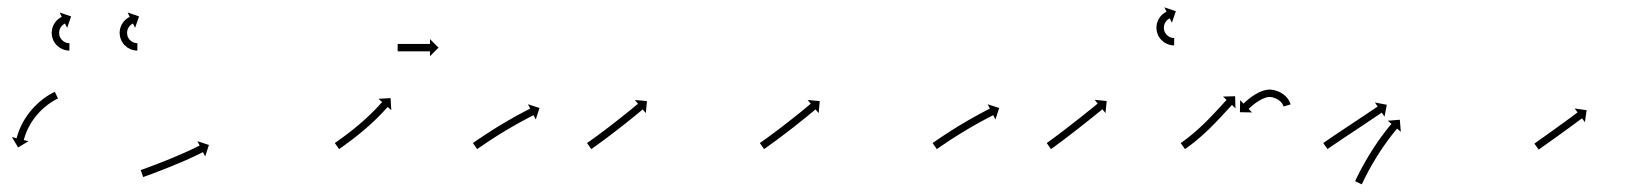

<svg xmlns="http://www.w3.org/2000/svg" viewBox="-20 -489 4434 520"><path d="M135.5 -221.6C136 -221.8 136.5 -222 137 -222.3L128.5 -240.4C128 -240.1 127.5 -239.9 126.9 -239.6C126.9 -239.6 126.9 -239.6 126.9 -239.6C126.9 -239.6 126.9 -239.6 126.9 -239.6C125.3 -238.8 123.8 -238.1 122.2 -237.3C122.2 -237.3 122.2 -237.3 122.2 -237.2C122.2 -237.2 122.1 -237.2 122.1 -237.2C119.7 -235.9 117.4 -234.6 115.1 -233.3C115.1 -233.3 115 -233.3 115 -233.3C114.9 -233.2 114.9 -233.2 114.9 -233.2C111.9 -231.4 108.9 -229.5 106 -227.6C106 -227.6 106 -227.6 105.9 -227.5C105.9 -227.5 105.8 -227.5 105.8 -227.5C102.4 -225.1 99 -222.7 95.7 -220.2C95.7 -220.2 95.6 -220.1 95.6 -220.1C95.5 -220.1 95.5 -220 95.5 -220C91.8 -217.1 88.2 -214.1 84.7 -211.1C84.7 -211.1 84.7 -211 84.6 -211C84.6 -211 84.5 -210.9 84.5 -210.9C80.8 -207.6 77.2 -204.1 73.7 -200.5C73.7 -200.5 73.7 -200.5 73.6 -200.5C73.6 -200.4 73.5 -200.4 73.5 -200.4C70 -196.6 66.5 -192.8 63.2 -188.8C63.2 -188.8 63.2 -188.8 63.1 -188.7C63.1 -188.7 63 -188.6 63 -188.6C59.8 -184.6 56.7 -180.5 53.6 -176.4C53.6 -176.4 53.6 -176.3 53.6 -176.2C53.5 -176.2 53.5 -176.1 53.5 -176.1C50.7 -172 48 -167.8 45.4 -163.6C45.4 -163.6 45.3 -163.5 45.3 -163.5C45.3 -163.4 45.2 -163.4 45.2 -163.4C42.9 -159.3 40.7 -155.3 38.6 -151.1C38.6 -151.1 38.5 -151.1 38.5 -151C38.5 -151 38.5 -150.9 38.5 -150.9C36.6 -147.2 34.9 -143.4 33.3 -139.6C33.3 -139.6 33.3 -139.5 33.2 -139.5C33.2 -139.4 33.2 -139.4 33.2 -139.4C31.9 -136.1 30.7 -132.8 29.5 -129.5C29.5 -129.5 29.5 -129.5 29.4 -129.4C29.4 -129.4 29.4 -129.3 29.4 -129.3C28.6 -126.8 27.7 -124.2 26.9 -121.6C26.9 -121.6 26.9 -121.6 26.9 -121.5C26.9 -121.5 26.9 -121.5 26.9 -121.5C26.4 -119.8 26 -118.1 25.5 -116.5C25.5 -116.5 25.5 -116.4 25.5 -116.4C25.5 -116.4 25.5 -116.4 25.5 -116.4C25.3 -115.8 25.2 -115.2 25 -114.6L12.3 -117.9L29 -89.7L57.2 -106.5L44.4 -109.7C44.6 -110.3 44.7 -110.8 44.9 -111.4C44.9 -111.4 44.9 -111.4 44.9 -111.4C44.8 -111.3 44.8 -111.3 44.8 -111.3C45.3 -112.9 45.7 -114.4 46.1 -116C46.1 -116 46.1 -115.9 46.1 -115.9C46.1 -115.9 46.1 -115.8 46.1 -115.8C46.8 -118.2 47.6 -120.6 48.4 -123C48.4 -123 48.4 -122.9 48.4 -122.9C48.3 -122.9 48.3 -122.8 48.3 -122.8C49.4 -125.9 50.6 -128.9 51.8 -131.9C51.8 -131.9 51.8 -131.9 51.7 -131.8C51.7 -131.8 51.7 -131.7 51.7 -131.7C53.2 -135.3 54.8 -138.8 56.5 -142.2C56.5 -142.2 56.4 -142.2 56.4 -142.1C56.4 -142.1 56.4 -142 56.4 -142C58.3 -145.9 60.4 -149.6 62.6 -153.4C62.6 -153.4 62.5 -153.3 62.5 -153.3C62.5 -153.2 62.4 -153.2 62.4 -153.2C64.8 -157.1 67.4 -161 70 -164.8C70 -164.8 69.9 -164.8 69.9 -164.7C69.9 -164.7 69.8 -164.6 69.8 -164.6C72.7 -168.5 75.6 -172.3 78.6 -176.1C78.6 -176.1 78.6 -176 78.5 -176C78.5 -175.9 78.4 -175.9 78.4 -175.9C81.6 -179.5 84.8 -183.1 88.1 -186.6C88.1 -186.6 88 -186.6 88 -186.5C87.9 -186.5 87.9 -186.5 87.9 -186.5C91.2 -189.8 94.6 -193 98 -196.2C98 -196.2 98 -196.1 97.9 -196.1C97.9 -196 97.8 -196 97.8 -196C101.1 -198.8 104.5 -201.6 107.9 -204.3C107.9 -204.3 107.8 -204.3 107.8 -204.3C107.7 -204.2 107.7 -204.2 107.7 -204.2C110.8 -206.5 113.9 -208.8 117.1 -211C117.1 -211 117.1 -211 117.1 -210.9C117 -210.9 117 -210.9 117 -210.9C119.7 -212.7 122.4 -214.4 125.2 -216.1C125.2 -216.1 125.2 -216 125.1 -216C125.1 -216 125 -216 125 -216C127.2 -217.2 129.3 -218.4 131.5 -219.6C131.5 -219.6 131.5 -219.5 131.4 -219.5C131.4 -219.5 131.4 -219.5 131.4 -219.5C132.8 -220.2 134.2 -220.9 135.6 -221.6C135.6 -221.6 135.6 -221.6 135.5 -221.6C135.5 -221.6 135.5 -221.6 135.5 -221.6Z M350.7 -352C351.1 -352 351.5 -352 351.9 -352L352.1 -372C351.7 -372 351.4 -372 351.1 -372C351.1 -372 351.1 -372 351.2 -372C351.2 -372 351.3 -372 351.3 -372C350.4 -372 349.5 -372.1 348.6 -372.2C348.6 -372.2 348.7 -372.2 348.8 -372.2C348.9 -372.2 349 -372.2 349 -372.2C347.6 -372.3 346.2 -372.6 344.9 -372.9C344.9 -372.9 345 -372.9 345.1 -372.8C345.3 -372.8 345.4 -372.8 345.4 -372.8C343.6 -373.3 341.9 -373.9 340.3 -374.5C340.3 -374.5 340.4 -374.5 340.6 -374.4C340.7 -374.4 340.8 -374.3 340.8 -374.3C338.9 -375.2 337.1 -376.3 335.3 -377.5C335.3 -377.5 335.4 -377.4 335.6 -377.3C335.7 -377.2 335.9 -377.1 335.9 -377.1C334 -378.5 332.2 -380.1 330.6 -381.9C330.6 -381.9 330.7 -381.7 330.9 -381.6C331 -381.4 331.1 -381.3 331.1 -381.3C329.5 -383.3 328.1 -385.4 326.9 -387.6C326.9 -387.6 326.9 -387.4 327 -387.2C327.1 -387 327.2 -386.9 327.2 -386.9C326.1 -389.2 325.2 -391.7 324.6 -394.3C324.6 -394.3 324.6 -394.1 324.7 -393.9C324.7 -393.7 324.8 -393.5 324.8 -393.5C324.3 -396 324 -398.6 324 -401.2C324 -401.2 324 -401 324 -400.8C324 -400.6 324 -400.4 324 -400.4C324.2 -402.9 324.5 -405.4 325.1 -407.9C325.1 -407.9 325.1 -407.7 325 -407.5C325 -407.3 324.9 -407.1 324.9 -407.1C325.6 -409.4 326.5 -411.6 327.6 -413.8C327.6 -413.8 327.5 -413.6 327.4 -413.5C327.3 -413.3 327.2 -413.1 327.2 -413.1C328.3 -415 329.5 -416.7 330.9 -418.4C330.9 -418.4 330.8 -418.3 330.7 -418.2C330.5 -418.1 330.4 -417.9 330.4 -417.9C331.7 -419.3 332.9 -420.5 334.3 -421.7C334.3 -421.7 334.2 -421.7 334.1 -421.6C334 -421.5 333.9 -421.4 333.9 -421.4C335 -422.3 336.1 -423.1 337.3 -423.9C337.3 -423.9 337.2 -423.8 337.1 -423.8C337 -423.7 337 -423.7 337 -423.7C337.7 -424.1 338.5 -424.6 339.3 -425C339.3 -425 339.3 -425 339.2 -424.9C339.2 -424.9 339.1 -424.9 339.1 -424.9C339.4 -425.1 339.8 -425.2 340.1 -425.4L345.8 -413.5L356.6 -444.5L325.6 -455.2L331.3 -443.4C331 -443.2 330.6 -443 330.2 -442.8C330.2 -442.8 330.2 -442.8 330.1 -442.8C330.1 -442.7 330 -442.7 330 -442.7C328.9 -442.1 327.8 -441.5 326.7 -440.8C326.7 -440.8 326.6 -440.8 326.5 -440.7C326.4 -440.7 326.4 -440.6 326.4 -440.6C324.7 -439.5 323.1 -438.4 321.5 -437.1C321.5 -437.1 321.4 -437 321.3 -437C321.2 -436.9 321.1 -436.8 321.1 -436.8C319.2 -435.1 317.4 -433.3 315.6 -431.4C315.6 -431.4 315.5 -431.2 315.4 -431.1C315.3 -431 315.2 -430.9 315.2 -430.9C313.3 -428.5 311.6 -426 310 -423.3C310 -423.3 309.9 -423.2 309.9 -423C309.8 -422.9 309.7 -422.7 309.7 -422.7C308.2 -419.7 306.9 -416.5 305.9 -413.2C305.9 -413.2 305.8 -413 305.7 -412.9C305.7 -412.7 305.6 -412.5 305.6 -412.5C304.8 -409 304.3 -405.4 304 -401.8C304 -401.8 304 -401.6 304 -401.4C304 -401.2 304 -401 304 -401C304.1 -397.3 304.4 -393.6 305.1 -389.9C305.1 -389.9 305.1 -389.7 305.2 -389.5C305.2 -389.3 305.2 -389.1 305.2 -389.1C306.2 -385.5 307.5 -381.9 309.1 -378.5C309.1 -378.5 309.1 -378.3 309.2 -378.2C309.3 -378 309.4 -377.8 309.4 -377.8C311.2 -374.6 313.3 -371.6 315.5 -368.7C315.5 -368.7 315.7 -368.6 315.8 -368.4C315.9 -368.3 316.1 -368.1 316.1 -368.1C318.4 -365.7 320.9 -363.4 323.6 -361.3C323.6 -361.3 323.8 -361.2 323.9 -361.1C324 -361 324.2 -360.8 324.2 -360.8C326.7 -359.2 329.4 -357.6 332.1 -356.3C332.1 -356.3 332.3 -356.2 332.4 -356.2C332.6 -356.1 332.7 -356 332.7 -356C335.1 -355.1 337.5 -354.2 340 -353.5C340 -353.5 340.1 -353.5 340.3 -353.4C340.4 -353.4 340.5 -353.4 340.5 -353.4C342.5 -353 344.4 -352.6 346.4 -352.3C346.4 -352.3 346.4 -352.3 346.5 -352.3C346.6 -352.3 346.7 -352.3 346.7 -352.3C348 -352.2 349.2 -352.1 350.5 -352C350.5 -352 350.5 -352 350.6 -352C350.6 -352 350.7 -352 350.7 -352ZM166.7 -352C167.1 -352 167.5 -352 167.9 -352L168.1 -372C167.7 -372 167.4 -372 167.1 -372C167.1 -372 167.1 -372 167.2 -372C167.2 -372 167.3 -372 167.3 -372C166.4 -372 165.5 -372.1 164.6 -372.2C164.6 -372.2 164.7 -372.2 164.8 -372.2C164.9 -372.2 165 -372.2 165 -372.2C163.6 -372.3 162.2 -372.6 160.9 -372.9C160.9 -372.9 161 -372.9 161.1 -372.8C161.3 -372.8 161.4 -372.8 161.4 -372.8C159.6 -373.3 157.9 -373.9 156.3 -374.5C156.3 -374.5 156.4 -374.5 156.6 -374.4C156.7 -374.4 156.8 -374.3 156.8 -374.3C154.9 -375.2 153.1 -376.3 151.3 -377.5C151.3 -377.5 151.4 -377.4 151.6 -377.3C151.7 -377.2 151.9 -377.1 151.9 -377.1C150 -378.5 148.2 -380.1 146.6 -381.9C146.6 -381.9 146.7 -381.7 146.9 -381.6C147 -381.4 147.1 -381.3 147.1 -381.3C145.5 -383.3 144.1 -385.4 142.9 -387.6C142.9 -387.6 142.9 -387.4 143 -387.2C143.1 -387 143.2 -386.9 143.2 -386.9C142.1 -389.2 141.2 -391.7 140.6 -394.3C140.6 -394.3 140.6 -394.1 140.7 -393.9C140.7 -393.7 140.8 -393.5 140.8 -393.5C140.3 -396 140 -398.6 140 -401.2C140 -401.2 140 -401 140 -400.8C140 -400.6 140 -400.4 140 -400.4C140.2 -402.9 140.5 -405.4 141.1 -407.9C141.1 -407.9 141.1 -407.7 141 -407.5C141 -407.3 140.9 -407.1 140.9 -407.1C141.6 -409.4 142.5 -411.6 143.6 -413.8C143.6 -413.8 143.5 -413.6 143.4 -413.5C143.3 -413.3 143.2 -413.1 143.2 -413.1C144.3 -415 145.5 -416.7 146.9 -418.4C146.9 -418.4 146.8 -418.3 146.7 -418.2C146.5 -418.1 146.4 -417.9 146.4 -417.9C147.7 -419.3 148.9 -420.5 150.3 -421.7C150.3 -421.7 150.2 -421.7 150.1 -421.6C150 -421.5 149.9 -421.4 149.9 -421.4C151 -422.3 152.1 -423.1 153.3 -423.9C153.3 -423.9 153.2 -423.8 153.1 -423.8C153 -423.7 153 -423.7 153 -423.7C153.7 -424.1 154.5 -424.6 155.3 -425C155.3 -425 155.3 -425 155.2 -424.9C155.2 -424.9 155.1 -424.9 155.1 -424.9C155.4 -425.1 155.8 -425.2 156.1 -425.4L161.8 -413.5L172.6 -444.5L141.6 -455.2L147.3 -443.4C147 -443.2 146.6 -443 146.2 -442.8C146.2 -442.8 146.2 -442.8 146.1 -442.8C146.1 -442.7 146 -442.7 146 -442.7C144.9 -442.1 143.8 -441.5 142.7 -440.8C142.7 -440.8 142.6 -440.8 142.5 -440.7C142.4 -440.7 142.4 -440.6 142.4 -440.6C140.7 -439.5 139.1 -438.4 137.5 -437.1C137.5 -437.1 137.4 -437 137.3 -437C137.2 -436.9 137.1 -436.8 137.1 -436.8C135.2 -435.1 133.4 -433.3 131.6 -431.4C131.6 -431.4 131.5 -431.2 131.4 -431.1C131.3 -431 131.2 -430.9 131.2 -430.9C129.3 -428.5 127.6 -426 126 -423.3C126 -423.3 125.9 -423.2 125.9 -423C125.8 -422.9 125.7 -422.7 125.7 -422.7C124.2 -419.7 122.9 -416.5 121.9 -413.2C121.9 -413.2 121.8 -413 121.7 -412.9C121.7 -412.7 121.6 -412.5 121.6 -412.5C120.8 -409 120.3 -405.4 120 -401.8C120 -401.8 120 -401.6 120 -401.4C120 -401.2 120 -401 120 -401C120.1 -397.3 120.4 -393.6 121.1 -389.9C121.1 -389.9 121.1 -389.7 121.2 -389.5C121.2 -389.3 121.2 -389.1 121.2 -389.1C122.2 -385.5 123.5 -381.9 125.1 -378.5C125.1 -378.5 125.1 -378.3 125.2 -378.2C125.3 -378 125.4 -377.8 125.4 -377.8C127.2 -374.6 129.3 -371.6 131.5 -368.7C131.5 -368.7 131.7 -368.6 131.8 -368.4C131.9 -368.3 132.1 -368.1 132.1 -368.1C134.4 -365.7 136.9 -363.4 139.6 -361.3C139.6 -361.3 139.8 -361.2 139.9 -361.1C140 -361 140.2 -360.8 140.2 -360.8C142.7 -359.2 145.4 -357.6 148.1 -356.3C148.1 -356.3 148.3 -356.2 148.4 -356.2C148.6 -356.1 148.7 -356 148.7 -356C151.1 -355.1 153.5 -354.2 156 -353.5C156 -353.5 156.1 -353.5 156.3 -353.4C156.4 -353.4 156.5 -353.4 156.5 -353.4C158.5 -353 160.4 -352.6 162.4 -352.3C162.4 -352.3 162.4 -352.3 162.5 -352.3C162.6 -352.3 162.7 -352.3 162.7 -352.3C164 -352.2 165.2 -352.1 166.5 -352C166.5 -352 166.5 -352 166.6 -352C166.6 -352 166.7 -352 166.7 -352Z M362.8 -28.9C362.2 -28.7 361.6 -28.5 361.1 -28.3L367.7 -9.4C368.3 -9.7 368.9 -9.9 369.5 -10.1L369.5 -10.1L369.5 -10.1C371.3 -10.7 373 -11.3 374.8 -12L374.8 -12L374.8 -12C377.5 -12.9 380.2 -13.9 382.9 -14.9L382.9 -14.9L382.9 -14.9C386.4 -16.2 389.9 -17.5 393.5 -18.8L393.5 -18.9L393.5 -18.9C397.6 -20.4 401.8 -22 405.9 -23.6L405.9 -23.6L405.9 -23.6C410.6 -25.3 415.2 -27.1 419.8 -28.9L419.8 -28.9L419.8 -28.9C424.8 -30.9 429.7 -32.8 434.6 -34.8L434.6 -34.8L434.6 -34.8C439.7 -36.8 444.7 -38.9 449.8 -40.9L449.8 -41L449.8 -41C454.9 -43 459.9 -45.1 464.9 -47.3L465 -47.3L465 -47.3C469.8 -49.3 474.7 -51.4 479.5 -53.5L479.5 -53.5L479.6 -53.5C484.1 -55.5 488.6 -57.5 493.1 -59.5L493.1 -59.6L493.1 -59.6C497.1 -61.4 501.1 -63.2 505.1 -65.1L505.2 -65.1L505.2 -65.1C508.5 -66.7 511.9 -68.3 515.3 -69.9L515.3 -69.9L515.3 -69.9C517.9 -71.1 520.4 -72.4 523 -73.7L523 -73.7L523 -73.7C524.7 -74.5 526.3 -75.3 528 -76.1L528 -76.2L528 -76.2C528.6 -76.4 529.1 -76.7 529.7 -77L535.7 -65.3L545.8 -96.4L514.7 -106.6L520.7 -94.9C520.1 -94.6 519.5 -94.3 518.9 -94L519 -94L519 -94C517.4 -93.2 515.7 -92.4 514.1 -91.6L514.1 -91.6L514.2 -91.6C511.6 -90.4 509.1 -89.1 506.6 -87.9L506.6 -87.9L506.6 -87.9C503.3 -86.3 500 -84.8 496.7 -83.2L496.7 -83.2L496.7 -83.2C492.8 -81.4 488.8 -79.6 484.8 -77.8L484.9 -77.8L484.9 -77.8C480.4 -75.8 476 -73.8 471.5 -71.9L471.5 -71.9L471.5 -71.9C466.8 -69.8 461.9 -67.7 457.1 -65.7L457.2 -65.7L457.2 -65.7C452.2 -63.6 447.2 -61.5 442.2 -59.4L442.2 -59.4L442.2 -59.5C437.2 -57.4 432.2 -55.4 427.2 -53.3L427.2 -53.3L427.2 -53.4C422.3 -51.4 417.4 -49.5 412.5 -47.6L412.5 -47.6L412.5 -47.6C408 -45.8 403.4 -44 398.8 -42.2L398.8 -42.2L398.8 -42.3C394.7 -40.7 390.6 -39.1 386.4 -37.6L386.5 -37.6L386.5 -37.6C383 -36.3 379.5 -35 376 -33.7L376 -33.7L376 -33.7C373.3 -32.7 370.6 -31.7 368 -30.8L368 -30.8L368 -30.8C366.3 -30.2 364.5 -29.5 362.8 -28.9L362.8 -28.9Z M888.4 -102.7C887.9 -102.3 887.4 -102 886.8 -101.6L898.3 -85.2C898.8 -85.6 899.4 -86 899.9 -86.3L899.9 -86.3L899.9 -86.3C901.4 -87.4 902.9 -88.5 904.4 -89.5L904.4 -89.5L904.5 -89.5C906.8 -91.2 909.1 -92.9 911.5 -94.6L911.5 -94.6L911.5 -94.6C914.5 -96.7 917.5 -98.9 920.5 -101.1L920.6 -101.2L920.6 -101.2C924.1 -103.8 927.6 -106.4 931.2 -109.1C931.2 -109.1 931.2 -109.1 931.2 -109.1C931.2 -109.1 931.2 -109.1 931.2 -109.1C935.1 -112.1 939 -115.1 942.9 -118.1C942.9 -118.1 942.9 -118.1 942.9 -118.1C942.9 -118.1 942.9 -118.1 942.9 -118.1C947 -121.4 951.1 -124.6 955.2 -127.9C955.2 -127.9 955.2 -128 955.2 -128C955.2 -128 955.2 -128 955.2 -128C959.4 -131.4 963.6 -134.9 967.7 -138.4C967.7 -138.4 967.7 -138.4 967.7 -138.4C967.7 -138.4 967.7 -138.4 967.7 -138.4C971.8 -142 975.9 -145.5 979.9 -149.1C979.9 -149.1 979.9 -149.1 979.9 -149.1C980 -149.1 980 -149.2 980 -149.2C983.8 -152.7 987.7 -156.2 991.5 -159.8C991.5 -159.8 991.5 -159.8 991.5 -159.8C991.5 -159.8 991.6 -159.8 991.6 -159.8C995.1 -163.2 998.6 -166.6 1002.1 -170C1002.1 -170 1002.1 -170 1002.1 -170C1002.1 -170 1002.1 -170 1002.1 -170C1005.2 -173.1 1008.3 -176.2 1011.4 -179.4C1011.4 -179.4 1011.4 -179.4 1011.4 -179.4C1011.4 -179.4 1011.4 -179.4 1011.4 -179.4C1014 -182.1 1016.5 -184.8 1019 -187.4L1019.1 -187.5L1019.1 -187.5C1021 -189.6 1022.9 -191.7 1024.9 -193.8L1024.9 -193.8L1024.9 -193.8C1026.1 -195.2 1027.4 -196.5 1028.6 -197.9L1028.6 -197.9L1028.6 -197.9C1029 -198.4 1029.4 -198.9 1029.9 -199.3L1039.7 -190.6L1037.8 -223.3L1005.1 -221.4L1014.9 -212.6C1014.5 -212.2 1014.1 -211.7 1013.7 -211.2L1013.7 -211.2L1013.7 -211.2C1012.5 -209.9 1011.3 -208.6 1010.1 -207.2L1010.1 -207.2L1010.1 -207.2C1008.2 -205.2 1006.3 -203.1 1004.4 -201.1L1004.4 -201.1L1004.5 -201.1C1002 -198.5 999.5 -195.9 997 -193.3C997 -193.3 997 -193.3 997 -193.3C997 -193.3 997 -193.3 997 -193.3C994.1 -190.3 991 -187.2 988 -184.2C988 -184.2 988 -184.2 988 -184.2C988.1 -184.3 988.1 -184.3 988.1 -184.3C984.7 -180.9 981.2 -177.6 977.8 -174.3C977.8 -174.3 977.8 -174.3 977.8 -174.3C977.8 -174.4 977.8 -174.4 977.8 -174.4C974.1 -170.9 970.3 -167.4 966.5 -164C966.5 -164 966.6 -164 966.6 -164C966.6 -164 966.6 -164 966.6 -164C962.7 -160.5 958.7 -157 954.7 -153.6C954.7 -153.6 954.7 -153.6 954.7 -153.6C954.7 -153.6 954.7 -153.6 954.7 -153.6C950.7 -150.2 946.6 -146.8 942.5 -143.4C942.5 -143.4 942.5 -143.4 942.6 -143.5C942.6 -143.5 942.6 -143.5 942.6 -143.5C938.6 -140.2 934.6 -137 930.5 -133.8C930.5 -133.8 930.5 -133.8 930.6 -133.8C930.6 -133.8 930.6 -133.9 930.6 -133.9C926.8 -130.9 922.9 -127.9 919.1 -125C919.1 -125 919.1 -125 919.1 -125C919.1 -125 919.1 -125 919.1 -125C915.7 -122.4 912.2 -119.8 908.7 -117.3L908.7 -117.3L908.7 -117.3C905.8 -115.1 902.8 -112.9 899.8 -110.8L899.8 -110.8L899.8 -110.8C897.5 -109.2 895.2 -107.5 892.9 -105.9L892.9 -105.9L892.9 -105.9C891.4 -104.8 889.9 -103.8 888.4 -102.7L888.4 -102.7ZM1058 -370C1057.7 -370 1057.3 -370 1057 -370V-350C1057.3 -350 1057.7 -350 1058 -350C1058.9 -350 1059.8 -350 1060.8 -350C1062.2 -350 1063.6 -350 1065.1 -350C1066.9 -350 1068.8 -350 1070.7 -350C1072.9 -350 1075.1 -350 1077.3 -350C1079.8 -350 1082.2 -350 1084.7 -350C1087.3 -350 1090 -350 1092.6 -350C1095.3 -350 1098 -350 1100.7 -350C1103.5 -350 1106.2 -350 1108.9 -350C1111.5 -350 1114.2 -350 1116.8 -350C1119.3 -350 1121.7 -350 1124.2 -350C1126.4 -350 1128.6 -350 1130.8 -350C1132.7 -350 1134.6 -350 1136.4 -350C1137.9 -350 1139.3 -350 1140.7 -350C1141.7 -350 1142.6 -350 1143.5 -350C1143.8 -350 1144.2 -350 1144.5 -350V-336.8L1167.7 -360L1144.5 -383.2V-370C1144.2 -370 1143.8 -370 1143.5 -370C1142.6 -370 1141.7 -370 1140.7 -370C1139.3 -370 1137.9 -370 1136.4 -370C1134.6 -370 1132.7 -370 1130.8 -370C1128.6 -370 1126.4 -370 1124.2 -370C1121.7 -370 1119.3 -370 1116.8 -370C1114.2 -370 1111.5 -370 1108.9 -370C1106.2 -370 1103.5 -370 1100.7 -370C1098 -370 1095.3 -370 1092.6 -370C1090 -370 1087.3 -370 1084.7 -370C1082.2 -370 1079.8 -370 1077.3 -370C1075.1 -370 1072.9 -370 1070.7 -370C1068.8 -370 1066.9 -370 1065.1 -370C1063.6 -370 1062.2 -370 1060.8 -370C1059.8 -370 1058.9 -370 1058 -370Z M1262.5 -102.8C1261.9 -102.4 1261.4 -102 1260.8 -101.6L1272.3 -85.2C1272.8 -85.6 1273.4 -86 1273.9 -86.3C1275.5 -87.4 1277 -88.5 1278.6 -89.6L1278.6 -89.6L1278.6 -89.6C1281 -91.2 1283.4 -92.9 1285.8 -94.5L1285.8 -94.5L1285.8 -94.5C1289 -96.7 1292.1 -98.8 1295.3 -100.9L1295.3 -100.9L1295.3 -100.9C1299 -103.4 1302.8 -105.9 1306.5 -108.4L1306.5 -108.4L1306.5 -108.4C1310.7 -111.1 1314.9 -113.9 1319.2 -116.6L1319.2 -116.6L1319.1 -116.6C1323.7 -119.4 1328.2 -122.3 1332.8 -125.2L1332.8 -125.2L1332.8 -125.2C1337.5 -128.1 1342.2 -131 1347 -133.9L1347 -133.9L1347 -133.8C1351.7 -136.7 1356.5 -139.6 1361.3 -142.4L1361.3 -142.4L1361.3 -142.4C1365.9 -145.1 1370.6 -147.8 1375.3 -150.4L1375.3 -150.4L1375.2 -150.4C1379.6 -152.9 1384 -155.3 1388.4 -157.8L1388.4 -157.8L1388.4 -157.8C1392.4 -159.9 1396.3 -162.1 1400.3 -164.2L1400.3 -164.2L1400.3 -164.2C1403.6 -166 1407 -167.8 1410.4 -169.6L1410.4 -169.5L1410.4 -169.5C1413 -170.9 1415.6 -172.3 1418.2 -173.6L1418.2 -173.6L1418.2 -173.6C1419.9 -174.5 1421.5 -175.3 1423.2 -176.2C1423.8 -176.5 1424.4 -176.8 1425 -177.1L1431 -165.4L1441.1 -196.5L1409.9 -206.7L1415.9 -194.9C1415.3 -194.6 1414.7 -194.3 1414.1 -194C1412.4 -193.1 1410.7 -192.3 1409 -191.4L1409 -191.4L1409 -191.4C1406.4 -190 1403.7 -188.6 1401.1 -187.3L1401.1 -187.3L1401.1 -187.3C1397.7 -185.5 1394.3 -183.7 1390.9 -181.8L1390.9 -181.8L1390.8 -181.8C1386.8 -179.7 1382.8 -177.5 1378.8 -175.3L1378.8 -175.3L1378.8 -175.3C1374.3 -172.8 1369.9 -170.3 1365.4 -167.8L1365.4 -167.8L1365.4 -167.8C1360.6 -165.1 1355.9 -162.4 1351.2 -159.6L1351.2 -159.6L1351.2 -159.6C1346.3 -156.8 1341.5 -153.9 1336.7 -151L1336.6 -151L1336.6 -151C1331.8 -148.1 1327 -145.1 1322.2 -142.2L1322.2 -142.1L1322.2 -142.1C1317.6 -139.3 1313 -136.3 1308.4 -133.4L1308.4 -133.4L1308.4 -133.4C1304.1 -130.7 1299.8 -127.9 1295.6 -125.1L1295.5 -125.1L1295.5 -125.1C1291.7 -122.6 1287.9 -120.1 1284.1 -117.5L1284.1 -117.5L1284.1 -117.5C1280.9 -115.4 1277.7 -113.2 1274.6 -111.1L1274.6 -111.1L1274.5 -111.1C1272.1 -109.4 1269.7 -107.7 1267.2 -106L1267.2 -106L1267.2 -106C1265.6 -104.9 1264.1 -103.9 1262.5 -102.8Z M1571.5 -102.7C1570.9 -102.4 1570.4 -102 1569.9 -101.6L1581.3 -85.2C1581.8 -85.6 1582.4 -86 1582.9 -86.3L1582.9 -86.3L1582.9 -86.3C1584.4 -87.4 1585.9 -88.5 1587.5 -89.5L1587.5 -89.5L1587.5 -89.5C1589.8 -91.2 1592.2 -92.9 1594.5 -94.5L1594.5 -94.6L1594.5 -94.6C1597.6 -96.7 1600.6 -98.9 1603.6 -101.1L1603.6 -101.1L1603.6 -101.1C1607.2 -103.8 1610.8 -106.4 1614.4 -109L1614.4 -109L1614.4 -109C1618.4 -112 1622.3 -114.9 1626.3 -117.9L1626.3 -117.9L1626.3 -117.9C1630.5 -121.1 1634.8 -124.3 1639 -127.5L1639 -127.5L1639 -127.5C1643.4 -130.8 1647.7 -134.2 1652 -137.5L1652 -137.5L1652 -137.5C1656.4 -140.9 1660.7 -144.2 1665 -147.6L1665 -147.6L1665 -147.6C1669.2 -150.9 1673.3 -154.2 1677.5 -157.5L1677.5 -157.5L1677.5 -157.5C1681.4 -160.6 1685.3 -163.7 1689.1 -166.8L1689.1 -166.8L1689.1 -166.8C1692.6 -169.6 1696 -172.4 1699.5 -175.2L1699.5 -175.2L1699.5 -175.2C1702.4 -177.6 1705.3 -179.9 1708.2 -182.3L1708.2 -182.3L1708.2 -182.3C1710.4 -184.2 1712.7 -186 1714.9 -187.9L1714.9 -187.9L1714.9 -187.9C1716.3 -189.1 1717.8 -190.3 1719.2 -191.4C1719.7 -191.9 1720.2 -192.3 1720.7 -192.7L1729.2 -182.6L1732.1 -215.2L1699.4 -218.2L1707.9 -208.1C1707.4 -207.6 1706.9 -207.2 1706.4 -206.8C1705 -205.6 1703.5 -204.4 1702.1 -203.3L1702.1 -203.3L1702.1 -203.3C1699.9 -201.4 1697.7 -199.6 1695.5 -197.8L1695.5 -197.8L1695.5 -197.8C1692.6 -195.4 1689.7 -193 1686.9 -190.7L1686.9 -190.7L1686.9 -190.7C1683.4 -187.9 1680 -185.1 1676.6 -182.4L1676.6 -182.4L1676.6 -182.4C1672.7 -179.3 1668.9 -176.2 1665 -173.1L1665.1 -173.2L1665.1 -173.2C1660.9 -169.9 1656.8 -166.6 1652.6 -163.4L1652.7 -163.4L1652.7 -163.4C1648.4 -160 1644.1 -156.7 1639.8 -153.3L1639.8 -153.3L1639.8 -153.4C1635.5 -150 1631.2 -146.7 1626.9 -143.4L1626.9 -143.4L1626.9 -143.4C1622.7 -140.2 1618.5 -137.1 1614.3 -133.9L1614.3 -133.9L1614.3 -133.9C1610.4 -131 1606.4 -128 1602.5 -125.1L1602.5 -125.1L1602.5 -125.1C1599 -122.5 1595.4 -119.9 1591.9 -117.3L1591.9 -117.3L1591.9 -117.3C1588.9 -115.1 1585.9 -113 1582.9 -110.8L1582.9 -110.8L1582.9 -110.8C1580.6 -109.2 1578.2 -107.5 1575.9 -105.9L1575.9 -105.9L1575.9 -105.9C1574.4 -104.8 1573 -103.8 1571.5 -102.7L1571.5 -102.7Z M2039.5 -102.7C2038.9 -102.4 2038.4 -102 2037.9 -101.6L2049.3 -85.2C2049.8 -85.6 2050.4 -86 2050.9 -86.3L2050.9 -86.3L2050.9 -86.3C2052.4 -87.4 2053.9 -88.5 2055.5 -89.5L2055.5 -89.5L2055.5 -89.5C2057.8 -91.2 2060.2 -92.9 2062.5 -94.5L2062.5 -94.6L2062.5 -94.6C2065.6 -96.7 2068.6 -98.9 2071.6 -101.1L2071.6 -101.1L2071.6 -101.1C2075.2 -103.8 2078.8 -106.4 2082.4 -109L2082.4 -109L2082.4 -109C2086.4 -112 2090.3 -114.9 2094.3 -117.9L2094.3 -117.9L2094.3 -117.9C2098.5 -121.1 2102.8 -124.3 2107 -127.5L2107 -127.5L2107 -127.5C2111.4 -130.8 2115.7 -134.2 2120 -137.5L2120 -137.5L2120 -137.5C2124.4 -140.9 2128.7 -144.2 2133 -147.6L2133 -147.6L2133 -147.6C2137.2 -150.9 2141.3 -154.2 2145.5 -157.5L2145.5 -157.5L2145.5 -157.5C2149.4 -160.6 2153.3 -163.7 2157.1 -166.8L2157.1 -166.8L2157.1 -166.8C2160.6 -169.6 2164 -172.4 2167.5 -175.2L2167.5 -175.2L2167.5 -175.2C2170.4 -177.6 2173.3 -179.9 2176.2 -182.3L2176.2 -182.3L2176.2 -182.3C2178.4 -184.2 2180.7 -186 2182.9 -187.9L2182.9 -187.9L2182.9 -187.9C2184.3 -189.1 2185.8 -190.3 2187.2 -191.4C2187.7 -191.9 2188.2 -192.3 2188.7 -192.7L2197.2 -182.6L2200.1 -215.2L2167.4 -218.2L2175.9 -208.1C2175.4 -207.6 2174.9 -207.2 2174.4 -206.8C2173 -205.6 2171.5 -204.4 2170.1 -203.3L2170.1 -203.3L2170.1 -203.3C2167.9 -201.4 2165.7 -199.6 2163.5 -197.8L2163.5 -197.8L2163.5 -197.8C2160.6 -195.4 2157.7 -193 2154.9 -190.7L2154.9 -190.7L2154.9 -190.7C2151.4 -187.9 2148 -185.1 2144.6 -182.4L2144.6 -182.4L2144.6 -182.4C2140.7 -179.3 2136.9 -176.2 2133 -173.1L2133.1 -173.2L2133.1 -173.2C2128.9 -169.9 2124.8 -166.6 2120.6 -163.4L2120.7 -163.4L2120.7 -163.4C2116.4 -160 2112.1 -156.7 2107.8 -153.3L2107.8 -153.3L2107.8 -153.4C2103.5 -150 2099.2 -146.7 2094.9 -143.4L2094.9 -143.4L2094.9 -143.4C2090.7 -140.2 2086.5 -137.1 2082.3 -133.9L2082.3 -133.9L2082.3 -133.9C2078.4 -131 2074.4 -128 2070.5 -125.1L2070.5 -125.1L2070.5 -125.1C2067 -122.5 2063.4 -119.9 2059.9 -117.3L2059.9 -117.3L2059.9 -117.3C2056.9 -115.1 2053.9 -113 2050.9 -110.8L2050.9 -110.8L2050.9 -110.8C2048.6 -109.2 2046.2 -107.5 2043.9 -105.9L2043.9 -105.9L2043.9 -105.9C2042.4 -104.8 2041 -103.8 2039.5 -102.7L2039.5 -102.7Z M2507.5 -102.8C2506.9 -102.4 2506.4 -102 2505.8 -101.6L2517.3 -85.2C2517.8 -85.6 2518.4 -86 2518.9 -86.3C2520.5 -87.4 2522 -88.5 2523.6 -89.6L2523.6 -89.6L2523.6 -89.6C2526 -91.2 2528.4 -92.9 2530.8 -94.5L2530.8 -94.5L2530.8 -94.5C2534 -96.7 2537.1 -98.8 2540.3 -100.9L2540.3 -100.9L2540.3 -100.9C2544 -103.4 2547.8 -105.9 2551.5 -108.4L2551.5 -108.4L2551.5 -108.4C2555.7 -111.1 2559.9 -113.9 2564.2 -116.6L2564.2 -116.6L2564.1 -116.6C2568.7 -119.4 2573.2 -122.3 2577.8 -125.2L2577.8 -125.2L2577.8 -125.2C2582.5 -128.1 2587.2 -131 2592 -133.9L2592 -133.9L2592 -133.8C2596.7 -136.7 2601.5 -139.6 2606.3 -142.4L2606.3 -142.4L2606.3 -142.4C2610.9 -145.1 2615.6 -147.8 2620.3 -150.4L2620.3 -150.4L2620.2 -150.4C2624.6 -152.9 2629 -155.3 2633.4 -157.8L2633.4 -157.8L2633.4 -157.8C2637.4 -159.9 2641.3 -162.1 2645.3 -164.2L2645.3 -164.2L2645.3 -164.2C2648.6 -166 2652 -167.8 2655.4 -169.6L2655.4 -169.5L2655.4 -169.5C2658 -170.9 2660.6 -172.3 2663.2 -173.6L2663.2 -173.6L2663.2 -173.6C2664.9 -174.5 2666.5 -175.3 2668.2 -176.2C2668.8 -176.5 2669.4 -176.8 2670 -177.1L2676 -165.4L2686.1 -196.5L2654.9 -206.7L2660.9 -194.9C2660.3 -194.6 2659.7 -194.3 2659.1 -194C2657.4 -193.1 2655.7 -192.3 2654 -191.4L2654 -191.4L2654 -191.4C2651.4 -190 2648.7 -188.6 2646.1 -187.3L2646.1 -187.3L2646.1 -187.3C2642.7 -185.5 2639.3 -183.7 2635.9 -181.8L2635.9 -181.8L2635.8 -181.8C2631.8 -179.7 2627.8 -177.5 2623.8 -175.3L2623.8 -175.3L2623.8 -175.3C2619.3 -172.8 2614.9 -170.3 2610.4 -167.8L2610.4 -167.8L2610.4 -167.8C2605.6 -165.1 2600.9 -162.4 2596.2 -159.6L2596.2 -159.6L2596.2 -159.6C2591.3 -156.8 2586.5 -153.9 2581.7 -151L2581.6 -151L2581.6 -151C2576.8 -148.1 2572 -145.1 2567.2 -142.2L2567.2 -142.1L2567.2 -142.1C2562.6 -139.3 2558 -136.3 2553.4 -133.4L2553.4 -133.4L2553.4 -133.4C2549.1 -130.7 2544.8 -127.9 2540.6 -125.1L2540.5 -125.1L2540.5 -125.1C2536.7 -122.6 2532.9 -120.1 2529.1 -117.5L2529.1 -117.5L2529.1 -117.5C2525.9 -115.4 2522.7 -113.2 2519.6 -111.1L2519.6 -111.1L2519.5 -111.1C2517.1 -109.4 2514.7 -107.7 2512.2 -106L2512.2 -106L2512.2 -106C2510.6 -104.9 2509.1 -103.9 2507.5 -102.8Z M2816.5 -102.7C2816 -102.4 2815.4 -102 2814.9 -101.7L2826.3 -85.2C2826.9 -85.6 2827.4 -86 2827.9 -86.3L2827.9 -86.3L2827.9 -86.3C2829.4 -87.4 2830.9 -88.4 2832.4 -89.5L2832.4 -89.5L2832.4 -89.5C2834.7 -91.2 2837.1 -92.9 2839.4 -94.6L2839.4 -94.6L2839.4 -94.6C2842.4 -96.8 2845.4 -99 2848.4 -101.2L2848.4 -101.2L2848.4 -101.2C2852 -103.9 2855.5 -106.6 2859.1 -109.2L2859.1 -109.2L2859.1 -109.2C2863.1 -112.2 2867 -115.2 2871 -118.2L2871 -118.2L2871 -118.2C2875.2 -121.5 2879.4 -124.7 2883.6 -127.9L2883.6 -127.9L2883.6 -127.9C2888 -131.3 2892.3 -134.7 2896.6 -138L2896.6 -138L2896.6 -138C2900.9 -141.4 2905.3 -144.8 2909.6 -148.2L2909.6 -148.2L2909.6 -148.2C2913.8 -151.5 2917.9 -154.7 2922.1 -158L2922.1 -158L2922.1 -158C2926 -161.1 2929.9 -164.2 2933.8 -167.3L2933.8 -167.3L2933.8 -167.3C2937.3 -170.1 2940.7 -172.9 2944.2 -175.7L2944.2 -175.7L2944.2 -175.7C2947.2 -178 2950.1 -180.4 2953 -182.8C2955.3 -184.6 2957.5 -186.4 2959.8 -188.2C2961.2 -189.4 2962.7 -190.6 2964.1 -191.8C2964.6 -192.2 2965.1 -192.6 2965.7 -193L2974 -182.8L2977.3 -215.4L2944.7 -218.7L2953 -208.5C2952.5 -208.1 2952 -207.7 2951.5 -207.3C2950 -206.1 2948.6 -204.9 2947.2 -203.8C2944.9 -201.9 2942.7 -200.1 2940.4 -198.3C2937.5 -196 2934.6 -193.6 2931.7 -191.3L2931.7 -191.3L2931.7 -191.3C2928.2 -188.5 2924.8 -185.7 2921.3 -183L2921.3 -183L2921.3 -183C2917.4 -179.9 2913.6 -176.8 2909.7 -173.7L2909.7 -173.7L2909.7 -173.7C2905.5 -170.4 2901.4 -167.2 2897.2 -163.9L2897.2 -163.9L2897.2 -163.9C2892.9 -160.5 2888.6 -157.2 2884.3 -153.8L2884.3 -153.8L2884.3 -153.8C2880 -150.5 2875.7 -147.1 2871.4 -143.8L2871.4 -143.8L2871.4 -143.8C2867.2 -140.6 2863 -137.3 2858.8 -134.1L2858.8 -134.1L2858.8 -134.1C2854.9 -131.2 2851 -128.2 2847 -125.2L2847.1 -125.2L2847.1 -125.2C2843.5 -122.6 2840 -119.9 2836.5 -117.3L2836.5 -117.3L2836.5 -117.3C2833.5 -115.1 2830.6 -112.9 2827.6 -110.7L2827.6 -110.7L2827.6 -110.7C2825.3 -109.1 2823 -107.4 2820.8 -105.8L2820.8 -105.8L2820.8 -105.8C2819.3 -104.8 2817.9 -103.7 2816.4 -102.7L2816.5 -102.7ZM3158.7 -366C3159.1 -366 3159.5 -366 3159.9 -366L3160.1 -386C3159.7 -386 3159.4 -386 3159.1 -386C3159.1 -386 3159.1 -386 3159.2 -386C3159.2 -386 3159.3 -386 3159.3 -386C3158.4 -386 3157.5 -386.1 3156.6 -386.2C3156.6 -386.2 3156.7 -386.2 3156.8 -386.2C3156.9 -386.2 3157 -386.2 3157 -386.2C3155.6 -386.3 3154.2 -386.6 3152.9 -386.9C3152.9 -386.9 3153 -386.9 3153.1 -386.8C3153.3 -386.8 3153.4 -386.8 3153.4 -386.8C3151.6 -387.3 3149.9 -387.9 3148.3 -388.5C3148.3 -388.5 3148.4 -388.5 3148.6 -388.4C3148.7 -388.4 3148.8 -388.3 3148.8 -388.3C3146.9 -389.2 3145.1 -390.3 3143.3 -391.5C3143.3 -391.5 3143.4 -391.4 3143.6 -391.3C3143.7 -391.2 3143.9 -391.1 3143.9 -391.1C3142 -392.5 3140.2 -394.1 3138.6 -395.9C3138.6 -395.9 3138.7 -395.7 3138.9 -395.6C3139 -395.4 3139.1 -395.3 3139.1 -395.3C3137.5 -397.3 3136.1 -399.4 3134.9 -401.6C3134.9 -401.6 3134.9 -401.4 3135 -401.2C3135.1 -401 3135.2 -400.9 3135.2 -400.9C3134.1 -403.2 3133.2 -405.7 3132.6 -408.3C3132.6 -408.3 3132.6 -408.1 3132.7 -407.9C3132.7 -407.7 3132.8 -407.5 3132.8 -407.5C3132.3 -410 3132 -412.6 3132 -415.2C3132 -415.2 3132 -415 3132 -414.8C3132 -414.6 3132 -414.4 3132 -414.4C3132.2 -416.9 3132.5 -419.4 3133.1 -421.9C3133.1 -421.9 3133.1 -421.7 3133 -421.5C3133 -421.3 3132.9 -421.1 3132.9 -421.1C3133.6 -423.4 3134.5 -425.6 3135.6 -427.8C3135.6 -427.8 3135.5 -427.6 3135.4 -427.5C3135.3 -427.3 3135.2 -427.1 3135.2 -427.1C3136.3 -429 3137.5 -430.7 3138.9 -432.4C3138.9 -432.4 3138.8 -432.3 3138.7 -432.2C3138.5 -432.1 3138.4 -431.9 3138.4 -431.9C3139.7 -433.3 3140.9 -434.5 3142.3 -435.7C3142.3 -435.7 3142.2 -435.7 3142.1 -435.6C3142 -435.5 3141.9 -435.4 3141.9 -435.4C3143 -436.3 3144.1 -437.1 3145.3 -437.9C3145.3 -437.9 3145.2 -437.8 3145.1 -437.8C3145 -437.7 3145 -437.7 3145 -437.7C3145.7 -438.1 3146.5 -438.6 3147.3 -439C3147.3 -439 3147.3 -439 3147.2 -438.9C3147.2 -438.9 3147.1 -438.9 3147.1 -438.9C3147.4 -439.1 3147.8 -439.2 3148.1 -439.4L3153.8 -427.5L3164.6 -458.5L3133.6 -469.2L3139.3 -457.4C3139 -457.2 3138.6 -457 3138.2 -456.8C3138.2 -456.8 3138.2 -456.8 3138.1 -456.8C3138.1 -456.7 3138 -456.7 3138 -456.7C3136.9 -456.1 3135.8 -455.5 3134.7 -454.8C3134.7 -454.8 3134.6 -454.8 3134.5 -454.7C3134.4 -454.7 3134.4 -454.6 3134.4 -454.6C3132.7 -453.5 3131.1 -452.4 3129.5 -451.1C3129.5 -451.1 3129.4 -451 3129.3 -451C3129.2 -450.9 3129.1 -450.8 3129.1 -450.8C3127.2 -449.1 3125.4 -447.3 3123.6 -445.4C3123.6 -445.4 3123.5 -445.2 3123.4 -445.1C3123.3 -445 3123.2 -444.9 3123.2 -444.9C3121.3 -442.5 3119.6 -440 3118 -437.3C3118 -437.3 3117.9 -437.2 3117.9 -437C3117.8 -436.9 3117.7 -436.7 3117.7 -436.7C3116.2 -433.7 3114.9 -430.5 3113.9 -427.2C3113.9 -427.2 3113.8 -427 3113.7 -426.9C3113.7 -426.7 3113.6 -426.5 3113.6 -426.5C3112.8 -423 3112.3 -419.4 3112 -415.8C3112 -415.8 3112 -415.6 3112 -415.4C3112 -415.2 3112 -415 3112 -415C3112.1 -411.3 3112.4 -407.6 3113.1 -403.9C3113.1 -403.9 3113.1 -403.7 3113.2 -403.5C3113.2 -403.3 3113.2 -403.1 3113.2 -403.1C3114.2 -399.5 3115.5 -395.9 3117.1 -392.5C3117.1 -392.5 3117.1 -392.3 3117.2 -392.2C3117.3 -392 3117.4 -391.8 3117.4 -391.8C3119.2 -388.6 3121.3 -385.6 3123.5 -382.7C3123.5 -382.7 3123.7 -382.6 3123.8 -382.4C3123.9 -382.3 3124.1 -382.1 3124.1 -382.1C3126.4 -379.7 3128.9 -377.4 3131.6 -375.3C3131.6 -375.3 3131.8 -375.2 3131.9 -375.1C3132 -375 3132.2 -374.8 3132.2 -374.8C3134.7 -373.2 3137.4 -371.6 3140.1 -370.3C3140.1 -370.3 3140.3 -370.2 3140.4 -370.2C3140.6 -370.1 3140.7 -370 3140.7 -370C3143.1 -369.1 3145.5 -368.2 3148 -367.5C3148 -367.5 3148.1 -367.5 3148.3 -367.4C3148.4 -367.4 3148.5 -367.4 3148.5 -367.4C3150.5 -367 3152.4 -366.6 3154.4 -366.3C3154.4 -366.3 3154.4 -366.3 3154.5 -366.3C3154.6 -366.3 3154.7 -366.3 3154.7 -366.3C3156 -366.2 3157.2 -366.1 3158.5 -366C3158.5 -366 3158.5 -366 3158.6 -366C3158.6 -366 3158.7 -366 3158.7 -366Z M3179.4 -102.7C3178.9 -102.3 3178.3 -102 3177.8 -101.6L3189.3 -85.2C3189.8 -85.6 3190.3 -85.9 3190.9 -86.3L3190.9 -86.3L3190.9 -86.3C3192.4 -87.4 3193.9 -88.4 3195.3 -89.5C3195.3 -89.5 3195.3 -89.5 3195.4 -89.5C3195.4 -89.5 3195.4 -89.5 3195.4 -89.5C3197.7 -91.2 3199.9 -92.9 3202.2 -94.6C3202.2 -94.6 3202.2 -94.6 3202.2 -94.6C3202.3 -94.6 3202.3 -94.6 3202.3 -94.6C3205.2 -96.8 3208.1 -99 3211 -101.3C3211 -101.3 3211 -101.3 3211 -101.3C3211.1 -101.3 3211.1 -101.3 3211.1 -101.3C3214.5 -104 3217.9 -106.8 3221.2 -109.5C3221.2 -109.5 3221.3 -109.6 3221.3 -109.6C3221.3 -109.6 3221.3 -109.6 3221.3 -109.6C3225 -112.7 3228.7 -115.9 3232.4 -119.1C3232.4 -119.1 3232.4 -119.1 3232.4 -119.1C3232.5 -119.1 3232.5 -119.1 3232.5 -119.1C3236.4 -122.6 3240.2 -126.1 3244.1 -129.6C3244.1 -129.6 3244.1 -129.6 3244.1 -129.6C3244.1 -129.6 3244.1 -129.6 3244.1 -129.6C3248.1 -133.3 3252 -137 3255.9 -140.8C3255.9 -140.8 3255.9 -140.8 3255.9 -140.8C3255.9 -140.8 3255.9 -140.8 3255.9 -140.8C3259.8 -144.6 3263.6 -148.4 3267.4 -152.3C3267.4 -152.3 3267.4 -152.3 3267.4 -152.3C3267.4 -152.3 3267.5 -152.3 3267.5 -152.3C3271.1 -156.1 3274.8 -159.9 3278.4 -163.7L3278.4 -163.7L3278.4 -163.7C3281.8 -167.3 3285.2 -170.9 3288.6 -174.5L3288.6 -174.5L3288.6 -174.5C3291.6 -177.8 3294.6 -181 3297.7 -184.3C3300.2 -187.1 3302.8 -189.8 3305.3 -192.6C3307.3 -194.8 3309.3 -196.9 3311.3 -199.1L3311.3 -199L3311.3 -199C3312.6 -200.4 3313.9 -201.8 3315.2 -203.2L3315.2 -203.2L3315.1 -203.2C3315.6 -203.7 3316.1 -204.2 3316.5 -204.7L3326.1 -195.6L3325.1 -228.4L3292.3 -227.4L3302 -218.3C3301.5 -217.9 3301 -217.4 3300.6 -216.9L3300.6 -216.9L3300.6 -216.9C3299.3 -215.5 3297.9 -214.1 3296.6 -212.7L3296.6 -212.7L3296.6 -212.7C3294.6 -210.5 3292.6 -208.3 3290.6 -206.2C3288.1 -203.4 3285.5 -200.6 3283 -197.8C3280 -194.6 3277 -191.4 3274 -188.1L3274 -188.1L3274 -188.1C3270.6 -184.6 3267.3 -181 3263.9 -177.4L3263.9 -177.5L3264 -177.5C3260.4 -173.7 3256.8 -170 3253.2 -166.3C3253.2 -166.3 3253.2 -166.3 3253.2 -166.3C3253.2 -166.3 3253.2 -166.3 3253.2 -166.3C3249.5 -162.6 3245.7 -158.8 3241.9 -155.1C3241.9 -155.1 3241.9 -155.1 3241.9 -155.1C3242 -155.1 3242 -155.2 3242 -155.2C3238.2 -151.5 3234.4 -147.9 3230.5 -144.3C3230.5 -144.3 3230.5 -144.3 3230.5 -144.3C3230.5 -144.3 3230.6 -144.3 3230.6 -144.3C3226.8 -140.9 3223 -137.5 3219.2 -134.1C3219.2 -134.1 3219.2 -134.1 3219.3 -134.1C3219.3 -134.1 3219.3 -134.2 3219.3 -134.2C3215.7 -131.1 3212.1 -128 3208.5 -124.9C3208.5 -124.9 3208.5 -125 3208.5 -125C3208.5 -125 3208.5 -125 3208.5 -125C3205.3 -122.3 3202 -119.7 3198.7 -117C3198.7 -117 3198.7 -117 3198.7 -117.1C3198.7 -117.1 3198.7 -117.1 3198.7 -117.1C3195.9 -114.9 3193.1 -112.7 3190.2 -110.6C3190.2 -110.6 3190.2 -110.6 3190.3 -110.6C3190.3 -110.6 3190.3 -110.6 3190.3 -110.6C3188.1 -109 3185.9 -107.3 3183.6 -105.7C3183.6 -105.7 3183.6 -105.7 3183.7 -105.7C3183.7 -105.7 3183.7 -105.7 3183.7 -105.7C3182.2 -104.7 3180.8 -103.7 3179.4 -102.7L3179.4 -102.7ZM3455.9 -201.7C3456 -201.3 3456.1 -200.9 3456.2 -200.5L3475.4 -206.3C3475.2 -206.8 3475.1 -207.2 3474.9 -207.7C3474.9 -207.7 3474.9 -207.7 3474.9 -207.8C3474.9 -207.8 3474.9 -207.9 3474.9 -207.9C3474.4 -209.3 3473.9 -210.6 3473.3 -212C3473.3 -212 3473.3 -212.1 3473.2 -212.2C3473.2 -212.3 3473.2 -212.4 3473.2 -212.4C3472.2 -214.4 3471.2 -216.4 3470 -218.4C3470 -218.4 3470 -218.5 3469.9 -218.6C3469.8 -218.7 3469.7 -218.9 3469.7 -218.9C3468.1 -221.3 3466.3 -223.7 3464.4 -225.9C3464.4 -225.9 3464.3 -226 3464.2 -226.1C3464.1 -226.3 3464 -226.4 3464 -226.4C3461.5 -228.9 3458.8 -231.3 3456 -233.5C3456 -233.5 3455.8 -233.6 3455.7 -233.7C3455.6 -233.8 3455.4 -233.9 3455.4 -233.9C3452 -236.2 3448.5 -238.2 3444.8 -240.1C3444.8 -240.1 3444.6 -240.1 3444.5 -240.2C3444.3 -240.3 3444.2 -240.3 3444.2 -240.3C3440.1 -242.1 3435.9 -243.5 3431.6 -244.7C3431.6 -244.7 3431.4 -244.8 3431.2 -244.8C3431.1 -244.8 3430.9 -244.9 3430.9 -244.9C3426.7 -245.8 3422.4 -246.3 3418 -246.5C3418 -246.5 3417.8 -246.5 3417.5 -246.5C3417.3 -246.4 3417 -246.4 3417 -246.4C3412.6 -246.1 3408.3 -245.4 3404 -244.3C3404 -244.3 3403.9 -244.3 3403.7 -244.3C3403.5 -244.2 3403.4 -244.2 3403.4 -244.2C3399 -242.8 3394.7 -241.1 3390.5 -239.3C3390.5 -239.3 3390.4 -239.2 3390.3 -239.2C3390.2 -239.1 3390.1 -239.1 3390.1 -239.1C3386.1 -237.1 3382.2 -235 3378.4 -232.7C3378.4 -232.7 3378.3 -232.6 3378.2 -232.6C3378.2 -232.5 3378.1 -232.5 3378.1 -232.5C3374.6 -230.3 3371.2 -228 3367.9 -225.6C3367.9 -225.6 3367.9 -225.5 3367.8 -225.5C3367.8 -225.5 3367.7 -225.4 3367.7 -225.4C3364.9 -223.3 3362.2 -221.1 3359.5 -218.9C3359.5 -218.9 3359.4 -218.9 3359.4 -218.8C3359.4 -218.8 3359.3 -218.8 3359.3 -218.8C3357.3 -217 3355.2 -215.2 3353.2 -213.4C3353.2 -213.4 3353.1 -213.4 3353.1 -213.4C3353.1 -213.3 3353.1 -213.3 3353.1 -213.3C3351.8 -212.1 3350.5 -210.9 3349.2 -209.7L3349.2 -209.7L3349.2 -209.7C3348.7 -209.3 3348.3 -208.8 3347.8 -208.4L3338.7 -217.9L3338.1 -185.1L3370.9 -184.5L3361.7 -194C3362.2 -194.4 3362.6 -194.8 3363 -195.2L3363 -195.2L3363 -195.2C3364.2 -196.3 3365.4 -197.5 3366.6 -198.6C3366.6 -198.6 3366.6 -198.6 3366.6 -198.6C3366.6 -198.5 3366.5 -198.5 3366.5 -198.5C3368.4 -200.2 3370.4 -201.9 3372.3 -203.5C3372.3 -203.5 3372.3 -203.5 3372.2 -203.5C3372.2 -203.5 3372.2 -203.4 3372.2 -203.4C3374.7 -205.5 3377.2 -207.5 3379.8 -209.5C3379.8 -209.5 3379.8 -209.5 3379.7 -209.4C3379.7 -209.4 3379.6 -209.4 3379.6 -209.4C3382.7 -211.5 3385.8 -213.6 3388.9 -215.7C3388.9 -215.7 3388.8 -215.6 3388.8 -215.6C3388.7 -215.5 3388.6 -215.5 3388.6 -215.5C3392 -217.5 3395.5 -219.4 3399 -221.2C3399 -221.2 3398.9 -221.2 3398.8 -221.1C3398.7 -221.1 3398.6 -221 3398.6 -221C3402.1 -222.6 3405.7 -223.9 3409.4 -225.1C3409.4 -225.1 3409.2 -225.1 3409.1 -225C3408.9 -225 3408.7 -224.9 3408.7 -224.9C3411.9 -225.7 3415.2 -226.3 3418.5 -226.5C3418.5 -226.5 3418.2 -226.5 3418 -226.5C3417.7 -226.5 3417.5 -226.5 3417.5 -226.5C3420.6 -226.4 3423.8 -225.9 3426.9 -225.3C3426.9 -225.3 3426.7 -225.3 3426.6 -225.4C3426.4 -225.4 3426.2 -225.5 3426.2 -225.5C3429.7 -224.5 3433.1 -223.3 3436.4 -221.9C3436.4 -221.9 3436.3 -222 3436.1 -222C3436 -222.1 3435.8 -222.2 3435.8 -222.2C3438.7 -220.7 3441.5 -219.1 3444.2 -217.3C3444.2 -217.3 3444.1 -217.4 3443.9 -217.5C3443.8 -217.6 3443.7 -217.7 3443.7 -217.7C3445.8 -216.1 3447.8 -214.3 3449.6 -212.4C3449.6 -212.4 3449.5 -212.5 3449.4 -212.7C3449.3 -212.8 3449.2 -212.9 3449.2 -212.9C3450.6 -211.3 3451.9 -209.6 3453 -207.9C3453 -207.9 3453 -208 3452.9 -208.1C3452.8 -208.2 3452.7 -208.3 3452.7 -208.3C3453.5 -206.9 3454.3 -205.5 3455 -204.1C3455 -204.1 3454.9 -204.2 3454.9 -204.2C3454.8 -204.3 3454.8 -204.4 3454.8 -204.4C3455.2 -203.5 3455.6 -202.5 3455.9 -201.5C3455.9 -201.5 3455.9 -201.5 3455.9 -201.6C3455.9 -201.6 3455.9 -201.7 3455.9 -201.7Z M3565.5 -102.7C3564.9 -102.4 3564.3 -102 3563.8 -101.6L3575.3 -85.2C3575.8 -85.6 3576.4 -86 3576.9 -86.3C3578.5 -87.4 3580 -88.5 3581.6 -89.6L3581.6 -89.6L3581.5 -89.6C3584 -91.2 3586.4 -92.9 3588.8 -94.5L3588.8 -94.5L3588.8 -94.5C3591.9 -96.7 3595 -98.8 3598.2 -100.9L3598.2 -100.9L3598.2 -100.9C3601.9 -103.5 3605.6 -106 3609.3 -108.5L3609.3 -108.5L3609.3 -108.5C3613.5 -111.2 3617.6 -114 3621.8 -116.8C3626.2 -119.8 3630.6 -122.7 3635.1 -125.7C3639.7 -128.7 3644.2 -131.8 3648.8 -134.8C3653.4 -137.9 3658 -140.9 3662.6 -144C3667 -146.9 3671.4 -149.9 3675.9 -152.8C3680 -155.6 3684.2 -158.3 3688.3 -161.1C3692 -163.6 3695.7 -166.1 3699.4 -168.6C3702.5 -170.7 3705.7 -172.8 3708.8 -174.9C3711.2 -176.5 3713.6 -178.1 3716 -179.7C3717.6 -180.8 3719.1 -181.8 3720.7 -182.9C3721.2 -183.2 3721.8 -183.6 3722.3 -184L3729.7 -173.1L3735.9 -205.2L3703.7 -211.5L3711.1 -200.5C3710.6 -200.2 3710 -199.8 3709.5 -199.4C3707.9 -198.4 3706.4 -197.3 3704.8 -196.3C3702.4 -194.7 3700 -193.1 3697.6 -191.4C3694.5 -189.4 3691.4 -187.3 3688.3 -185.2C3684.6 -182.7 3680.9 -180.2 3677.2 -177.7C3673.1 -175 3668.9 -172.2 3664.8 -169.5C3660.4 -166.5 3655.9 -163.6 3651.5 -160.6C3646.9 -157.6 3642.3 -154.5 3637.8 -151.5C3633.2 -148.4 3628.6 -145.4 3624 -142.3C3619.5 -139.4 3615.1 -136.4 3610.6 -133.4C3606.5 -130.6 3602.3 -127.9 3598.2 -125.1L3598.2 -125.1L3598.1 -125.1C3594.4 -122.5 3590.7 -120 3587 -117.5L3587 -117.5L3586.9 -117.5C3583.8 -115.4 3580.6 -113.2 3577.5 -111L3577.5 -111L3577.5 -111C3575 -109.4 3572.6 -107.7 3570.2 -106L3570.2 -106L3570.2 -106C3568.6 -104.9 3567 -103.8 3565.5 -102.7ZM3650.7 0.4C3650.5 0.8 3650.3 1.3 3650.1 1.7L3668.2 10.3C3668.4 9.9 3668.6 9.4 3668.8 9L3668.8 9L3668.8 8.9C3669.6 7.2 3670.4 5.5 3671.2 3.8L3671.2 3.8L3671.2 3.8C3672.5 1.2 3673.8 -1.5 3675.1 -4.2C3675.1 -4.2 3675.1 -4.2 3675.1 -4.2C3675.1 -4.1 3675.1 -4.1 3675.1 -4.1C3676.8 -7.6 3678.6 -11 3680.3 -14.4C3680.3 -14.4 3680.3 -14.4 3680.3 -14.4C3680.3 -14.4 3680.3 -14.4 3680.3 -14.4C3682.4 -18.4 3684.5 -22.4 3686.7 -26.5C3686.7 -26.5 3686.7 -26.4 3686.6 -26.4C3686.6 -26.4 3686.6 -26.4 3686.6 -26.4C3689.1 -30.9 3691.5 -35.3 3694 -39.7C3694 -39.7 3694 -39.7 3694 -39.7C3694 -39.7 3694 -39.7 3694 -39.7C3696.7 -44.4 3699.4 -49.1 3702.2 -53.7C3702.2 -53.7 3702.2 -53.7 3702.2 -53.7C3702.1 -53.7 3702.1 -53.7 3702.1 -53.7C3705 -58.5 3708 -63.2 3710.9 -68C3710.9 -68 3710.9 -68 3710.9 -68C3710.9 -67.9 3710.9 -67.9 3710.9 -67.9C3713.9 -72.7 3716.9 -77.4 3720 -82.1C3720 -82.1 3720 -82 3720 -82C3720 -82 3720 -82 3720 -82C3723 -86.5 3726 -91 3729.1 -95.5C3729.1 -95.5 3729.1 -95.5 3729.1 -95.4C3729.1 -95.4 3729.1 -95.4 3729.1 -95.4C3732 -99.6 3735 -103.7 3738 -107.8C3738 -107.8 3738 -107.8 3738 -107.8C3737.9 -107.8 3737.9 -107.8 3737.9 -107.8C3740.7 -111.4 3743.4 -115.1 3746.2 -118.7C3746.2 -118.7 3746.1 -118.7 3746.1 -118.7C3746.1 -118.7 3746.1 -118.7 3746.1 -118.7C3748.5 -121.7 3750.9 -124.7 3753.3 -127.8C3753.3 -127.8 3753.2 -127.8 3753.2 -127.7C3753.2 -127.7 3753.2 -127.7 3753.2 -127.7C3755.1 -130 3757 -132.4 3758.9 -134.7L3758.8 -134.6L3758.8 -134.6C3760 -136.1 3761.3 -137.6 3762.5 -139L3762.5 -139L3762.5 -139C3762.9 -139.5 3763.4 -140.1 3763.8 -140.6L3773.9 -132.1L3771.2 -164.7L3738.5 -162L3748.6 -153.5C3748.1 -153 3747.7 -152.5 3747.2 -151.9L3747.2 -151.9L3747.2 -151.9C3745.9 -150.4 3744.7 -148.9 3743.4 -147.4L3743.4 -147.4L3743.4 -147.4C3741.5 -145 3739.5 -142.6 3737.6 -140.3C3737.6 -140.3 3737.6 -140.2 3737.6 -140.2C3737.6 -140.2 3737.6 -140.2 3737.6 -140.2C3735.1 -137.1 3732.7 -134 3730.3 -130.9C3730.3 -130.9 3730.3 -130.9 3730.3 -130.9C3730.3 -130.8 3730.3 -130.8 3730.3 -130.8C3727.4 -127.1 3724.6 -123.4 3721.9 -119.7C3721.9 -119.7 3721.8 -119.6 3721.8 -119.6C3721.8 -119.6 3721.8 -119.6 3721.8 -119.6C3718.8 -115.4 3715.7 -111.2 3712.7 -106.9C3712.7 -106.9 3712.7 -106.9 3712.7 -106.9C3712.7 -106.9 3712.7 -106.9 3712.7 -106.9C3709.5 -102.3 3706.4 -97.7 3703.3 -93.1C3703.3 -93.1 3703.3 -93.1 3703.3 -93.1C3703.3 -93.1 3703.3 -93 3703.3 -93C3700.2 -88.3 3697.1 -83.5 3694 -78.6C3694 -78.6 3694 -78.6 3694 -78.6C3694 -78.6 3694 -78.6 3694 -78.6C3690.9 -73.7 3688 -68.9 3685 -64C3685 -64 3685 -64 3685 -63.9C3685 -63.9 3685 -63.9 3685 -63.9C3682.1 -59.2 3679.4 -54.4 3676.6 -49.6C3676.6 -49.6 3676.6 -49.6 3676.6 -49.6C3676.6 -49.5 3676.6 -49.5 3676.6 -49.5C3674.1 -45 3671.5 -40.5 3669.1 -36C3669.1 -36 3669.1 -35.9 3669.1 -35.9C3669 -35.9 3669 -35.9 3669 -35.9C3666.8 -31.8 3664.7 -27.7 3662.5 -23.6C3662.5 -23.6 3662.5 -23.6 3662.5 -23.6C3662.5 -23.6 3662.5 -23.6 3662.5 -23.6C3660.7 -20.1 3659 -16.6 3657.2 -13C3657.2 -13 3657.2 -13 3657.2 -13C3657.2 -13 3657.2 -13 3657.2 -13C3655.8 -10.3 3654.5 -7.6 3653.2 -4.8L3653.2 -4.8L3653.2 -4.8C3652.4 -3.1 3651.5 -1.3 3650.7 0.4L3650.7 0.4Z M4137 -101.1C4136.5 -100.7 4136.1 -100.4 4135.6 -100.1L4147.2 -83.8C4147.7 -84.1 4148.1 -84.4 4148.5 -84.8C4149.8 -85.6 4151 -86.5 4152.3 -87.4C4154.2 -88.8 4156.2 -90.2 4158.1 -91.6C4160.7 -93.4 4163.2 -95.2 4165.7 -96.9C4168.7 -99.1 4171.7 -101.2 4174.6 -103.3C4178 -105.7 4181.3 -108 4184.6 -110.4C4188.2 -112.9 4191.7 -115.5 4195.3 -118C4198.9 -120.6 4202.6 -123.2 4206.3 -125.9C4209.9 -128.5 4213.6 -131.1 4217.2 -133.8L4217.2 -133.8L4217.2 -133.8C4220.7 -136.3 4224.3 -138.9 4227.8 -141.4L4227.8 -141.5L4227.8 -141.5C4231.1 -143.9 4234.4 -146.3 4237.6 -148.7L4237.7 -148.7L4237.7 -148.7C4240.6 -150.8 4243.5 -153 4246.5 -155.2L4246.5 -155.2L4246.5 -155.2C4249 -157 4251.4 -158.8 4253.9 -160.7C4255.8 -162.1 4257.7 -163.5 4259.6 -164.9C4260.8 -165.8 4262.1 -166.8 4263.3 -167.7C4263.7 -168 4264.2 -168.3 4264.6 -168.6L4272.5 -158.1L4277.1 -190.6L4244.7 -195.2L4252.6 -184.6C4252.2 -184.3 4251.7 -184 4251.3 -183.7C4250.1 -182.8 4248.9 -181.9 4247.7 -180.9C4245.8 -179.5 4243.9 -178.1 4242 -176.7C4239.5 -174.9 4237.1 -173.1 4234.6 -171.2L4234.6 -171.2L4234.6 -171.2C4231.7 -169.1 4228.7 -166.9 4225.8 -164.8L4225.8 -164.8L4225.8 -164.8C4222.6 -162.4 4219.3 -160 4216 -157.6L4216 -157.6L4216 -157.6C4212.5 -155.1 4209 -152.5 4205.5 -150L4205.5 -150L4205.5 -150C4201.9 -147.4 4198.2 -144.7 4194.6 -142.1C4190.9 -139.5 4187.3 -136.9 4183.6 -134.3C4180.1 -131.7 4176.6 -129.2 4173 -126.7C4169.7 -124.3 4166.4 -122 4163.1 -119.6C4160.1 -117.5 4157.1 -115.4 4154.1 -113.3C4151.6 -111.5 4149.1 -109.7 4146.6 -107.9C4144.6 -106.5 4142.7 -105.1 4140.7 -103.7C4139.5 -102.8 4138.2 -102 4137 -101.1Z"/></svg>

Font: FRB American Cursive Just Arrows
Style: Bold Italic
Weight: 700
Italic angle: -25°
Version: Version 2.0;Modular Font Editor K font №1